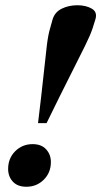

<svg xmlns="http://www.w3.org/2000/svg" viewBox="-20 -702 386 732"><path d="M343.5 -627.5 333 -594Q325 -569.5 304.5 -527.8Q284 -486 248 -415Q212 -344 157.5 -232.5H125Q138.5 -344 146 -415Q153.5 -486 158.5 -527.8Q163.5 -569.5 171 -594L180.5 -628Q189 -656 215.5 -669Q242 -682 275 -682Q307.5 -682 330 -669Q352.5 -656 343.5 -627.5ZM104.5 -152.5Q137.5 -152.5 155.8 -132.8Q174 -113 174 -84Q174 -44 147 -17Q120 10 80.5 10Q47 10 29 -9.5Q11 -29 11 -58Q11 -98.5 38 -125.5Q65 -152.5 104.5 -152.5Z"/></svg>

Font: Newsreader 16pt
Style: Bold Italic
Weight: 700
Italic angle: -17°
Designer: Hugues Gentile
Foundry: Production Type
Version: Version 1.003; ttfautohint (v1.8.3)